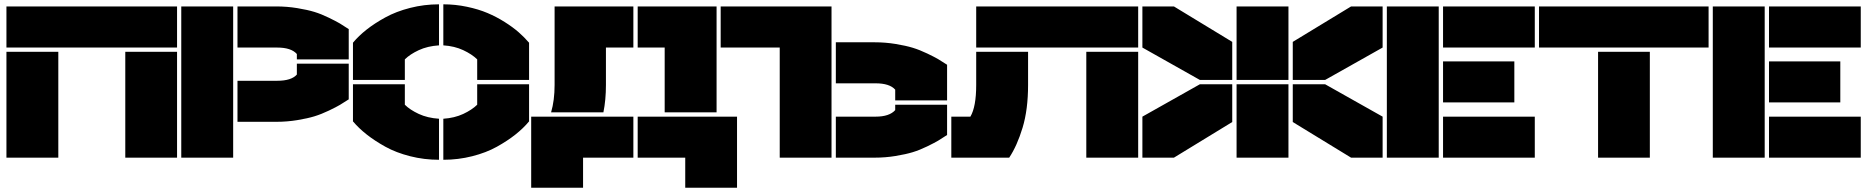

<svg xmlns="http://www.w3.org/2000/svg" viewBox="-20 -730 8645 889"><path d="M9.8 -509.8V-700.2H799.8V-509.8ZM9.8 0V-490.2H250V0ZM560.1 0V-490.2H799.8V0Z M819.3 0V-700.2H1059.6V0ZM1079.6 -166V-356H1263.7Q1329.1 -356 1354.5 -384.8V-435.1H1594.7V-270Q1569.8 -253.9 1554 -244.4Q1538.1 -234.9 1502.9 -218Q1467.8 -201.2 1435.8 -191.4Q1403.8 -181.6 1356.4 -173.8Q1309.1 -166 1258.8 -166ZM1079.6 -509.8V-700.2H1258.8Q1309.1 -700.2 1356.4 -692.4Q1403.8 -684.6 1435.8 -674.8Q1467.8 -665 1502.7 -647.9Q1537.6 -630.9 1553.7 -621.3Q1569.8 -611.8 1594.7 -595.2V-455.1H1354.5V-480Q1328.1 -509.8 1263.7 -509.8Z M1854.5 -359.9H1614.3V-532.2Q1640.6 -564 1677.5 -593Q1714.4 -622.1 1764.2 -649.4Q1814 -676.8 1878.9 -693.4Q1943.8 -710 2012.7 -710V-520Q1959.5 -516.6 1918.7 -497.6Q1877.9 -478.5 1854.5 -455.1ZM1614.3 -168V-339.8H1854.5V-245.1Q1877.9 -221.7 1918.7 -202.6Q1959.5 -183.6 2012.7 -180.2V9.8Q1943.8 9.8 1879.2 -6.6Q1814.5 -22.9 1764.6 -50.5Q1714.8 -78.1 1678 -107.2Q1641.1 -136.2 1614.3 -168ZM2032.7 9.8V-180.2Q2084.5 -183.6 2124.8 -202.4Q2165 -221.2 2189.5 -245.1V-339.8H2429.7V-168Q2403.3 -136.2 2366.7 -107.2Q2330.1 -78.1 2280.5 -50.5Q2231 -22.9 2166.3 -6.6Q2101.6 9.8 2032.7 9.8ZM2032.7 -520V-710Q2088.4 -710 2141.8 -698.7Q2195.3 -687.5 2237.3 -669.7Q2279.3 -651.9 2317.1 -627.9Q2355 -604 2381.6 -580.6Q2408.2 -557.1 2429.7 -532.2V-359.9H2189.5V-455.1Q2165 -479 2124.8 -497.8Q2084.5 -516.6 2032.7 -520Z M2547.9 -700.2H2912.6V-509.8H2785.6V-336.9Q2785.6 -267.1 2773.9 -210H2531.7Q2547.9 -265.1 2547.9 -336.9ZM2439.5 139.2V-189.9H2912.6V0H2679.7V139.2ZM2932.6 0V-189.9H3392.6V139.2H3152.8V0ZM2932.6 -509.8V-700.2H3297.9V-210H3057.6V-509.8Z M3590.3 -509.8H3316.9V-700.2H3830.1V0H3590.3ZM3850.1 0V-189.9H4034.2Q4098.1 -189.9 4125 -220.2V-245.1H4365.2V-105Q4340.3 -88.4 4324.2 -78.9Q4308.1 -69.3 4273.2 -52.2Q4238.3 -35.2 4206.3 -25.4Q4174.3 -15.6 4127 -7.8Q4079.6 0 4029.3 0ZM3850.1 -344.2V-534.2H4029.3Q4079.6 -534.2 4127 -526.4Q4174.3 -518.6 4206.3 -508.8Q4238.3 -499 4273.4 -482.2Q4308.6 -465.3 4324.5 -455.8Q4340.3 -446.3 4365.2 -430.2V-265.1H4125V-314.9Q4099.1 -344.2 4034.2 -344.2Z M4500 -509.8V-700.2H5250V-509.8ZM4384.8 0V-189.9H4473.1Q4500 -235.4 4500 -336.9V-490.2H4740.2V-336.9Q4740.2 -222.7 4714.8 -138.9Q4689.5 -55.2 4652.8 0ZM5009.8 0V-490.2H5250V0Z M5535.6 -359.9 5269.5 -509.8V-700.2H5415.5L5685.5 -536.1V-359.9ZM5269.5 0V-189.9L5535.6 -339.8H5685.5V-165L5415.5 0ZM5705.6 0V-339.8H5945.8V0ZM5705.6 -359.9V-700.2H5945.8V-359.9ZM5965.8 -165V-339.8H6115.7L6381.8 -189.9V0H6235.8ZM5965.8 -359.9V-536.1L6235.8 -700.2H6381.8V-509.8L6115.7 -359.9Z M6401.4 0V-700.2H6641.6V0ZM6661.6 0V-189.9H7086.4V0ZM6661.6 -255.9V-445.8H6991.7V-255.9ZM6661.6 -509.8V-700.2H7086.4V-509.8Z M7106 -509.8V-700.2H7891.1V-509.8ZM7379.4 0V-490.2H7619.1V0Z M7910.6 0V-700.2H8150.9V0ZM8170.9 0V-189.9H8595.7V0ZM8170.9 -255.9V-445.8H8501V-255.9ZM8170.9 -509.8V-700.2H8595.7V-509.8Z"/></svg>

Font: Nastup Basic
Style: Regular
Weight: 400
Designer: Maksym Kobuzan
Foundry: Zakznak
Version: Version 1.020;FEAKit 1.0